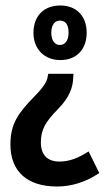

<svg xmlns="http://www.w3.org/2000/svg" viewBox="-20 -418 390 700"><path d="M200 -398C142 -398 102 -362 102 -298C102 -239 142 -199 200 -199C258 -199 296 -237 296 -299C296 -361 257 -398 200 -398ZM198 -343C220 -343 230 -327 230 -299C230 -270 217 -254 198 -254C180 -254 167 -270 167 -299C167 -327 180 -343 198 -343ZM248 -149H156L154 -140C153 -130 149 -110 105 -66C47 -6 18 32 18 109C18 206 78 262 188 262C241 262 292 246 342 213L303 134C266 158 233 171 197 171C153 171 129 147 129 101C129 56 145 27 190 -19C234 -63 246 -100 247 -136Z"/></svg>

Font: Noto Sans Myanmar UI ExtraCondensed SemiBold
Style: Regular
Weight: 600
Width: 2
Designer: Monotype Design Team
Foundry: Monotype Imaging Inc.
Version: Version 2.103